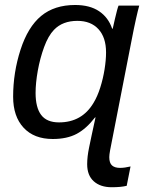

<svg xmlns="http://www.w3.org/2000/svg" viewBox="-20 -558 596 785"><path d="M426.8 84.5Q426.8 108.4 438 118.4Q449.2 128.4 470.7 128.4Q489.7 128.4 513.7 122.6L498 201.7Q485.8 204.6 470.5 206.1Q455.1 207.5 436.5 207.5Q390.6 207.5 363.5 183.3Q336.4 159.2 336.4 113.3Q336.4 83 344.2 45.4Q348.1 25.9 354.7 -4.9Q361.3 -35.6 370.6 -78.1H368.7Q333 -31.7 293.5 -10.7Q253.9 10.3 195.8 10.3Q119.1 10.3 76.4 -35.9Q33.7 -82 33.7 -162.6Q33.7 -261.2 64 -355Q94.2 -448.2 148.4 -492.9Q202.6 -537.6 287.1 -537.6Q347.2 -537.6 385 -512.2Q422.9 -486.8 438.5 -440.9H440.9Q444.8 -458.5 449.5 -479Q454.1 -499.5 458.5 -515.6Q462.9 -531.7 464.8 -535.2H549.3Q543.9 -516.1 535.9 -480.2Q527.8 -444.3 517.6 -391.1L430.2 56.2Q426.8 74.7 426.8 84.5ZM221.2 -57.6Q314.9 -57.6 362.3 -137.2Q378.4 -163.6 389.9 -200Q401.4 -236.3 407.5 -274.4Q413.6 -312.5 413.6 -343.8Q413.6 -404.8 382.6 -438.7Q351.6 -472.7 296.4 -472.7Q235.8 -472.7 200.7 -436Q177.2 -411.6 160.4 -365.7Q143.6 -319.8 134.5 -269Q125.5 -218.3 125.5 -178.2Q125.5 -118.2 148.4 -87.9Q171.4 -57.6 221.2 -57.6Z"/></svg>

Font: Arimo
Style: Italic
Weight: 400
Italic angle: -12°
Designer: Steve Matteson
Foundry: Monotype Imaging Inc.
Version: Version 1.33